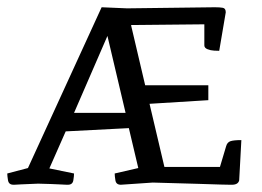

<svg xmlns="http://www.w3.org/2000/svg" viewBox="-30 -509 722 529"><path d="M391 -6 303 0Q290 0 288 -12Q286 -24 286 -31L351 -46L325 -156L151 -147L106 -45L174 -31Q174 -24 172 -12Q170 0 157 0Q157 0 153.5 0Q150 0 133 -1Q116 -2 75 -3Q42 -2 27.5 -1Q13 0 10 0Q7 0 7 0Q-6 0 -8 -12.5Q-10 -25 -10 -31L47 -46L250 -489L320 -486L562 -489Q576 -489 584 -487.5Q592 -486 592 -475L574 -369Q570 -369 560 -369.5Q550 -370 541.5 -373.5Q533 -377 533 -384V-442L331 -440L370 -274H544V-233L382 -223L423 -49H576L593 -106Q596 -117 605 -120Q614 -123 635 -123L629 -12Q626 0 609 0Q608 0 603.5 0Q599 0 579 -0.5Q559 -1 515 -2.5Q471 -4 391 -6ZM266 -410 174 -198H316Z"/></svg>

Font: Mate SC
Style: Regular
Weight: 400
Designer: Eduardo Rodriguez Tunni
Foundry: Eduardo Rodriguez Tunni
Version: Version 1.003; ttfautohint (v1.8.4.7-5d5b);gftools[0.9.24]